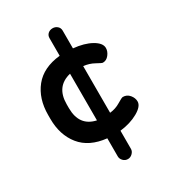

<svg xmlns="http://www.w3.org/2000/svg" viewBox="-163 -784 749 834"><g transform="rotate(-30 211.5 -367.0)"><path d="M232 -695Q245 -695 255 -686.5Q265 -678 265 -664V-575Q319 -570 354.5 -550Q390 -530 390 -505Q390 -488 377.5 -472Q365 -456 347 -456Q342 -456 318 -469.5Q294 -483 265 -486V-252Q294 -255 317.5 -269.5Q341 -284 347 -284Q367 -284 380 -268.5Q393 -253 393 -235Q393 -211 355 -189.5Q317 -168 265 -162V-71Q265 -59 255 -49Q245 -39 232 -39Q218 -39 208.5 -49Q199 -59 199 -71V-162Q113 -171 70 -224.5Q27 -278 27 -359V-378Q27 -460 70 -513.5Q113 -567 199 -576V-664Q199 -678 208.5 -686.5Q218 -695 232 -695ZM120 -378V-359Q120 -269 199 -252V-486Q120 -467 120 -378Z"/></g></svg>

Font: AkaAcidDosis
Style: SemiBold
Weight: 600
Designer: Edgar Tolentino, Pablo Impallari, Igino Marini, Cyberella
Foundry: Edgar Tolentino, Pablo Impallari, Igino Marini, Cyberella
Version: Version 1.007